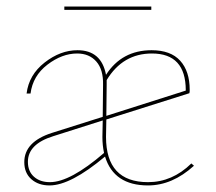

<svg xmlns="http://www.w3.org/2000/svg" viewBox="-20 -562 659 585"><path d="M441 -542V-532H176V-542ZM563 -64 571 -57Q505 3 431 3Q327 3 300 -85Q195 3 131 3Q97 3 75.5 -16Q54 -35 54 -68Q54 -130 138 -157L293 -206L294 -304Q295 -350 273.5 -374.5Q252 -399 215 -399Q169 -399 124.5 -365Q80 -331 73 -277H61Q68 -334 116 -371.5Q164 -409 216 -409Q289 -409 303 -334Q351 -409 442 -409Q500 -409 529 -377Q558 -345 558 -288Q558 -281 557 -278L304 -198L303 -145Q303 -7 431 -7Q505 -7 563 -64ZM305 -318V-304L304 -209L546 -286V-287Q546 -399 443 -399Q354 -399 305 -318ZM132 -7Q194 -7 297 -96Q292 -119 292 -145L293 -195L142 -147Q65 -123 65 -69Q65 -40 83.5 -23.5Q102 -7 132 -7Z"/></svg>

Font: EauTest Hairline
Style: Regular
Weight: 250
Designer: Christian Thalmann (Catharsis Fonts)
Version: Version 0.001;PS 000.001;hotconv 1.0.88;makeotf.lib2.5.64775